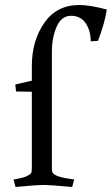

<svg xmlns="http://www.w3.org/2000/svg" viewBox="-20 -738 446 766"><path d="M107 -474Q107 -575 156.5 -646.5Q206 -718 296 -718Q339 -718 406 -700Q399 -649 371 -575L342 -573Q342 -615 322 -645Q302 -675 263.5 -675Q225 -675 206 -631.5Q187 -588 187 -531V-67Q187 -54 190 -49Q193 -44 202 -39Q219 -30 262 -24L276 -22L268 8Q183 0 153.5 0Q124 0 42 8L34 -22Q73 -28 87.5 -35.5Q102 -43 104.5 -48Q107 -53 107 -66V-372L44 -373L41 -401L107 -416Z"/></svg>

Font: Buenard
Style: Regular
Weight: 400
Designer: Gustavo Ibarra
Foundry: FontFuror
Version: Version 1.001 2011